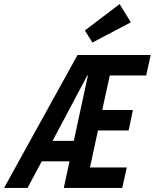

<svg xmlns="http://www.w3.org/2000/svg" viewBox="-79 -919 757 939"><path d="M-59 0 300 -650H658L636 -550H458L421 -381H571L550 -281H400L361 -100H541L519 0H233L261 -130H125L56 0ZM178 -230H282L351 -550H348ZM373 -711 336 -770 506 -899 561 -810Z"/></svg>

Font: Sometype Mono
Style: Bold Italic
Weight: 700
Italic angle: -12°
Monospace: yes
Designer: Ryoichi Tsunekawa
Foundry: Dharma Type
Version: Version 1.000; ttfautohint (v1.8.3)